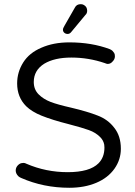

<svg xmlns="http://www.w3.org/2000/svg" viewBox="-20 -888 642 913"><path d="M318.4 -735.4 385.7 -816.4Q394.5 -824.2 394.5 -836.9Q394.5 -855.5 378.9 -864.3Q372.1 -868.2 364.3 -868.2Q343.8 -868.2 335.9 -851.6Q335.9 -851.6 286.1 -764.6Q279.3 -753.9 279.3 -746.1Q279.3 -738.3 285.6 -732.4Q292 -726.6 301.8 -726.6Q311.5 -726.6 318.4 -735.4ZM554.7 -180.7Q554.7 -241.2 523.4 -280.3Q493.2 -320.3 443.4 -338.9Q396.5 -357.4 318.4 -376Q253.9 -390.6 220.7 -403.3Q185.5 -417 163.1 -439.9Q140.6 -462.9 140.6 -498Q140.6 -553.7 190.4 -585Q239.3 -614.3 319.3 -614.3Q401.4 -614.3 478.5 -587.9Q487.3 -584 492.2 -584Q505.9 -584 515.6 -595.7Q526.4 -606.4 526.4 -620.1Q526.4 -630.9 522.9 -636.2Q519.5 -641.6 515.1 -646Q510.7 -650.4 502 -654.3Q416 -686.5 309.6 -686.5Q234.4 -686.5 176.8 -661.1Q119.1 -636.7 90.3 -590.8Q61.5 -544.9 61.5 -491.2Q61.5 -425.8 104.5 -382.8Q131.8 -356.4 177.7 -337.9Q228.5 -317.4 305.7 -297.9Q373 -280.3 402.3 -269.5Q435.5 -257.8 457 -235.4Q471.7 -220.7 475.6 -200.2Q476.6 -193.4 476.6 -186.5Q476.6 -139.6 448.2 -111.3Q406.2 -69.3 302.2 -69.3Q198.2 -69.3 105.5 -109.4Q98.6 -113.3 92.3 -113.3Q85.9 -113.3 82.5 -112.3Q79.1 -111.3 76.2 -110.4Q70.3 -107.4 65.4 -102.5Q54.7 -91.8 54.7 -77.1Q54.7 -62.5 67.4 -49.8Q73.2 -44.9 80.1 -42Q186.5 4.9 309.6 4.9Q381.8 4.9 437.5 -18.6Q493.2 -42 524.4 -85.9Q554.7 -128.9 554.7 -180.7Z"/></svg>

Font: FakePearl
Style: Light
Weight: 350
Version: Version 1.2